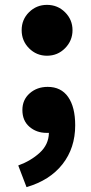

<svg xmlns="http://www.w3.org/2000/svg" viewBox="-20 -553 372 789"><path d="M173 -533Q130 -533 99.5 -503Q69 -473 69 -429Q69 -385 99.5 -354.5Q130 -324 173 -324Q217 -324 247.5 -355Q278 -386 278 -429Q278 -472 247.5 -502.5Q217 -533 173 -533ZM181 -7H171Q130 -7 101 -32Q72 -57 72 -101Q72 -143 102 -169.5Q132 -196 176 -196Q231 -196 260 -154.5Q289 -113 289 -38Q289 55 237 121.5Q185 188 89 216L55 127Q107 108 143.5 74.5Q180 41 181 -7Z"/></svg>

Font: Nebula Sans Bold
Style: Regular
Weight: 700
Designer: Paul D. Hunt for Adobe (as Source Sans)
Foundry: Nebula Entertainment & Broadcasting LLC
Version: Version 1.010